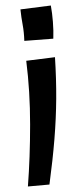

<svg xmlns="http://www.w3.org/2000/svg" viewBox="-20 -673 299 695"><path d="M68 -525Q67 -557 62 -583.5Q57 -610 54 -639L164 -653Q169 -626 171.5 -594Q174 -562 173 -533ZM159 -5 81 2Q89 -103 89 -222.5Q89 -342 75 -453L179 -466Q184 -387 183.5 -315.5Q183 -244 177 -169.5Q171 -95 159 -5Z"/></svg>

Font: Marhey Light
Style: Regular
Weight: 300
Designer: Nur Syamsi & Bustanul Arifin
Foundry: Namelatype
Version: Version 1.000